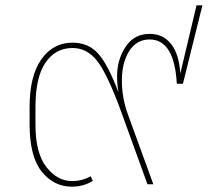

<svg xmlns="http://www.w3.org/2000/svg" viewBox="-20 -691 835 720"><path d="M717 -671H739L666 -377H643Q634 -543 541 -543Q492 -543 464.5 -499.5Q437 -456 437 -389Q437 -324 460 -261L555 0H533L433 -276Q382 -415 344 -463Q306 -511 252 -511Q188 -511 150.5 -456Q113 -401 113 -290V-223Q113 -117 154 -64.5Q195 -12 250 -12Q288 -12 320 -30L328 -13Q294 9 249 9Q182 9 136.5 -47.5Q91 -104 91 -225V-290Q91 -406 135 -468.5Q179 -531 252 -531Q312 -531 349 -489Q386 -447 424 -345Q419 -377 419 -405Q419 -467 451 -515.5Q483 -564 541 -564Q592 -564 622 -525.5Q652 -487 656 -415Z"/></svg>

Font: FiraGO Thin
Style: Regular
Weight: 100
Designer: bBox Type
Foundry: bBox Type GmbH
Version: Version 1.001;PS 001.001;hotconv 1.0.88;makeotf.lib2.5.64775